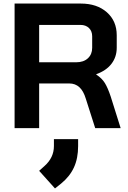

<svg xmlns="http://www.w3.org/2000/svg" viewBox="-20 -720 718 1079"><path d="M62 -700H434Q525 -700 580.5 -651Q636 -602 636 -522V-452Q636 -400 606.5 -361.5Q577 -323 521 -303V-301Q553 -280 569.5 -253Q586 -226 602 -178L658 0H515L462 -166Q449 -209 426 -230Q403 -251 369 -251H200V0H62ZM408 -370Q450 -370 474 -392.5Q498 -415 498 -451V-516Q498 -545 480 -562.5Q462 -580 432 -580H200V-370ZM200 240 230 213Q283 166 283 101V62H419V101Q419 170 395.5 221Q372 272 323 312L289 339Z"/></svg>

Font: Stavian Bold
Style: Bold
Weight: 700
Version: Version 1.000; ttfautohint (v1.6)